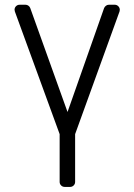

<svg xmlns="http://www.w3.org/2000/svg" viewBox="-20 -565 552 789"><path d="M39.8 -524.9Q39.8 -522.4 41.2 -517.4L225.1 -13.8V182.5Q225.1 191.1 231.2 197.1Q237.2 203.1 246.1 203.1H268.1Q276.6 203.1 282.7 197.1Q288.7 191.1 288.7 182.5V-13.8L471.2 -517.8Q472.3 -521 472.3 -524.5Q472.3 -533 466.3 -539.2Q460.2 -545.5 451.7 -545.5H427.2Q420.8 -545.5 415.5 -541.5Q410.2 -537.6 407.7 -531.6L257.5 -104.8L104.4 -531.6Q102.3 -537.6 96.9 -541.5Q91.6 -545.5 84.9 -545.5H60.7Q51.8 -545.5 45.8 -539.4Q39.8 -533.4 39.8 -524.9Z"/></svg>

Font: DeltaSans Light
Style: Regular
Weight: 300
Designer: Rasmus Andersson
Foundry: rsms
Version: Version 3.012